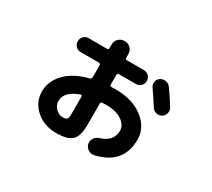

<svg xmlns="http://www.w3.org/2000/svg" viewBox="-131 -870 1262 1145"><g transform="rotate(30 500.0 -297.0)"><path d="M367.2 -230.5Q270.5 -197.3 269.5 -131.8Q269.5 -102.5 291.5 -80.6Q313.5 -58.6 339.8 -58.6Q361.3 -58.6 368.7 -67.4Q376 -76.2 376 -100.6V-221.7Q376 -225.6 373.5 -228.5Q371.1 -231.4 367.2 -230.5ZM351.6 42Q269.5 42 212.9 -7.8Q156.2 -57.6 156.2 -131.8Q156.2 -202.1 210.4 -258.8Q264.6 -315.4 365.2 -340.8Q376 -343.8 376 -355.5V-436.5Q376 -448.2 365.2 -449.2H239.3Q219.7 -449.2 205.6 -462.9Q191.4 -476.6 191.4 -496.6Q191.4 -516.6 205.1 -530.8Q218.8 -544.9 239.3 -544.9H366.2Q376 -544.9 376 -555.7V-581.1Q376 -605.5 393.1 -621.6Q410.2 -637.7 434.1 -637.7Q458 -637.7 474.6 -621.6Q491.2 -605.5 491.2 -581.1V-555.7Q491.2 -544.9 502 -544.9H619.1Q638.7 -544.9 652.8 -530.8Q667 -516.6 667 -496.6Q667 -476.6 652.8 -462.9Q638.7 -449.2 619.1 -449.2H502Q491.2 -449.2 491.2 -436.5V-371.1Q491.2 -360.4 502.9 -360.4Q507.8 -360.4 517.1 -360.8Q526.4 -361.3 530.3 -361.3Q648.4 -361.3 721.2 -304.7Q793.9 -248 793.9 -166Q793.9 2 616.2 43Q594.7 47.9 575.7 35.6Q556.6 23.4 551.8 1Q547.9 -18.6 559.6 -36.6Q571.3 -54.7 590.8 -60.5Q676.8 -85.9 676.8 -160.2Q676.8 -198.2 636.7 -225.6Q596.7 -252.9 530.3 -252.9Q526.4 -252.9 517.1 -252.4Q507.8 -252 502.9 -252Q491.2 -252 491.2 -240.2V-93.8Q491.2 -15.6 460.9 13.2Q430.7 42 351.6 42ZM796.9 -534.2Q835 -481.4 866.2 -429.7Q876 -413.1 871.1 -393.6Q866.2 -374 849.1 -363.8Q832 -353.5 812 -358.9Q792 -364.3 782.2 -380.9Q758.8 -418.9 715.8 -480.5Q705.1 -496.1 708.5 -515.6Q711.9 -535.2 728 -545.9Q744.1 -556.6 764.6 -553.2Q785.2 -549.8 796.9 -534.2Z"/></g></svg>

Font: Rounded-X Mgen+ 1mn bold
Style: Bold
Weight: 700
Designer: [Source Han Sans]
Ryoko NISHIZUKA  (kana & ideographs); Paul D. Hunt (Latin, Greek & Cyrillic); Wenlong ZHANG  (bopomofo
Version: Version 1.059.20150602